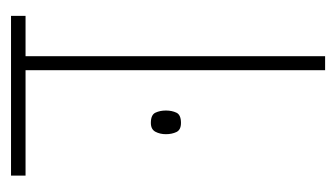

<svg xmlns="http://www.w3.org/2000/svg" viewBox="-154 -470 624 357"><g transform="rotate(-90 158.5 -292.0)"><path d="M206 0V-557H10V-584H307V-557H232V0ZM87 -296Q87 -307 91.5 -315.5Q96 -324 108 -324Q123 -324 127 -315.5Q131 -307 131 -296Q131 -285 127 -276.5Q123 -268 108 -268Q95 -268 91 -276.5Q87 -285 87 -296Z"/></g></svg>

Font: Noto Sans Hebrew ExtraCondensed Thin
Style: Regular
Weight: 100
Width: 2
Designer: Monotype Design Team
Foundry: Monotype Imaging Inc.
Version: Version 2.004; ttfautohint (v1.8.4.7-5d5b)